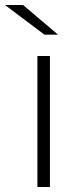

<svg xmlns="http://www.w3.org/2000/svg" viewBox="-43 -745 324 765"><path d="M106 0H156V-522H106ZM134 -607H188L49 -725H-23Z"/></svg>

Font: Montserrat Light
Style: Regular
Weight: 300
Designer: Julieta Ulanovsky
Foundry: Julieta Ulanovsky
Version: Version 7.200